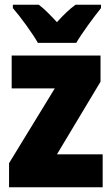

<svg xmlns="http://www.w3.org/2000/svg" viewBox="-20 -786 470 806"><path d="M139 -606H300C324 -647 374 -715 404 -752V-766H297C273 -749 248 -725 219 -693C190 -724 167 -748 143 -766H34V-752C64 -718 118 -644 139 -606ZM411 0V-138H219L402 -443V-553H29V-415H210L18 -101V0Z"/></svg>

Font: Noto Sans Sinhala UI Condensed Black
Style: Regular
Weight: 900
Width: 3
Designer: Jelle Bosma - Monotype Design Team
Foundry: Monotype Imaging Inc.
Version: Version 2.006